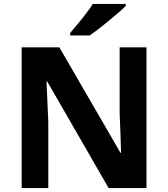

<svg xmlns="http://www.w3.org/2000/svg" viewBox="-20 -954 853 974"><path d="M723 0H531L220 -540H216Q218 -489 220.5 -438Q223 -387 225 -336V0H90V-714H281L591 -179H594Q593 -229 591 -278Q589 -327 587 -376V-714H723ZM618 -924Q604 -910 581 -890Q558 -870 531.5 -848Q505 -826 479.5 -806.5Q454 -787 435 -774H336V-787Q352 -806 373.5 -831.5Q395 -857 416 -884.5Q437 -912 451 -934H618Z"/></svg>

Font: Noto Sans Bengali UI
Style: Bold
Weight: 700
Designer: Jelle Bosma - Monotype Design Team
Foundry: Monotype Imaging Inc.
Version: Version 2.003; ttfautohint (v1.8.4.7-5d5b)